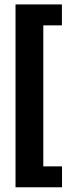

<svg xmlns="http://www.w3.org/2000/svg" viewBox="-20 -753 343 851"><path d="M48.8 77.1V-733.4H254.4V-640.6H171.9V-15.6H254.9V77.1Z"/></svg>

Font: Ride
Style: Bold
Weight: 700
Version: Version 3.000